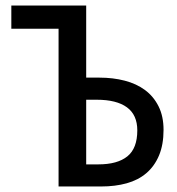

<svg xmlns="http://www.w3.org/2000/svg" viewBox="-20 -675 640 695"><path d="M192 0V-571H21V-655H292V-394H340Q389 -394 431.5 -383Q474 -372 505 -349Q536 -326 554 -290Q572 -254 572 -205Q572 -151 555.5 -112Q539 -73 509.5 -48Q480 -23 438.5 -11.5Q397 0 346 0ZM292 -80H336Q405 -80 441 -109Q477 -138 477 -203Q477 -259 439.5 -286.5Q402 -314 330 -314H292Z"/></svg>

Font: SauceCodePro Nerd Font Mono
Style: Regular
Weight: 500
Monospace: yes
Designer: Paul D. Hunt, Teo Tuominen
Foundry: Adobe Systems Incorporated
Version: Version 2.030;PS 1.000;hotconv 16.6.51;makeotf.lib2.5.65220;